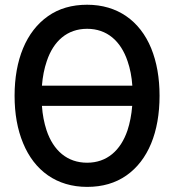

<svg xmlns="http://www.w3.org/2000/svg" viewBox="-20 -754 716 790"><path d="M338.5 15C401 15 455 -0.5 500 -32C589.5 -94.5 636.5 -210.5 636.5 -360C636.5 -433.5 625 -499 602 -555.5C555.5 -668.5 463 -734.5 338.5 -734.5C276 -734.5 222 -719 177.5 -687.5C87.5 -624.5 40 -507.5 40 -360C40 -286.5 51.5 -221.5 75 -165C121.5 -52 213 15 338.5 15ZM152.5 -401.5C155.5 -438.5 162 -472 172.5 -502.5C200 -585 256.5 -635.5 338.5 -635.5C420 -635.5 477 -585.5 505 -502C515.5 -471.5 522 -438 524.5 -401.5ZM338.5 -84.5C256.5 -84.5 199.5 -134.5 171.5 -218C161.5 -248.5 155 -282 152.5 -318.5H524C521 -281.5 514.5 -248 504.5 -217.5C476.5 -135 420 -84.5 338.5 -84.5Z"/></svg>

Font: Vela Sans SemBd
Style: Regular
Weight: 600
Designer: Principal design: Mikhail Sharanda - project Manrope.
Design modification: Ravid Balaliev
Foundry: Mikhail Sharanda
Version: Version 1.001